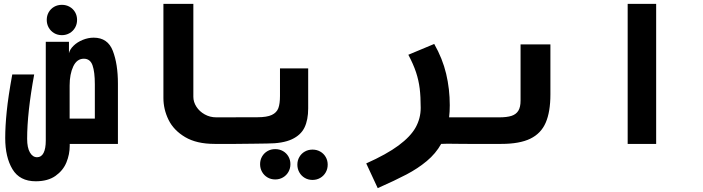

<svg xmlns="http://www.w3.org/2000/svg" viewBox="-20 -745 3640 994"><path d="M7 -30.5Q7 -91 14.8 -168Q22.5 -245 43.5 -359.5H157Q120.5 -161 120.5 -26.5Q120.5 19.5 134.8 44.2Q149 69 172 69Q194 69 205.5 46.8Q217 24.5 217 -17.5V-528.5H337V-469.5Q341.5 -489.5 360.8 -508.2Q380 -527 408.2 -538.5Q436.5 -550 465 -550Q538 -550 564.2 -481.5Q590.5 -413 590.5 -312.5V0H341V9Q341 54 323.8 96Q306.5 138 267 165.8Q227.5 193.5 165 193.5Q82 193.5 44.5 131Q7 68.5 7 -30.5ZM471 -131V-309Q471 -372.5 459 -406.8Q447 -441 414 -441Q378 -441 359.2 -401Q340.5 -361 340.5 -302.5V-131ZM222 -642Q222 -664 232.2 -681.8Q242.5 -699.5 260.2 -709.8Q278 -720 300.5 -720Q322.5 -720 340.5 -709.8Q358.5 -699.5 368.8 -681.8Q379 -664 379 -642Q379 -620 368.8 -602Q358.5 -584 340.5 -573.5Q322.5 -563 300.5 -563Q278 -563 260.2 -573.5Q242.5 -584 232.2 -602Q222 -620 222 -642Z M826 -237.5V-725H981V-243.5Q981 -217 996.8 -192.5Q1012.5 -168 1039.8 -152.8Q1067 -137.5 1100 -137.5H1202.5V0H1091Q998 0 938.5 -35.2Q879 -70.5 852.5 -124.8Q826 -179 826 -237.5Z M1201 -138H1312.5Q1362 -138 1387.2 -150Q1412.5 -162 1421 -185Q1429.5 -208 1429.5 -248.5V-391H1575.5V-183.5Q1575.5 -124.5 1556.5 -85Q1537.5 -45.5 1490.8 -23.8Q1444 -2 1362.5 -2L1293 -1L1201 0ZM1326.5 105Q1326.5 83 1336.8 65.2Q1347 47.5 1364.8 37.2Q1382.5 27 1405 27Q1427 27 1445 37.2Q1463 47.5 1473.2 65.2Q1483.5 83 1483.5 105Q1483.5 127 1473.2 145Q1463 163 1445 173.5Q1427 184 1405 184Q1382.5 184 1364.8 173.5Q1347 163 1336.8 145Q1326.5 127 1326.5 105ZM1519.5 107.5Q1519.5 85.5 1529.8 67.8Q1540 50 1557.8 39.8Q1575.5 29.5 1598 29.5Q1620 29.5 1638 39.8Q1656 50 1666.2 67.8Q1676.5 85.5 1676.5 107.5Q1676.5 129.5 1666.2 147.5Q1656 165.5 1638 176Q1620 186.5 1598 186.5Q1575.5 186.5 1557.8 176Q1540 165.5 1529.8 147.5Q1519.5 129.5 1519.5 107.5Z M2158 -186.5Q2158 -244 2152.8 -286.8Q2147.5 -329.5 2133.8 -371Q2120 -412.5 2094 -461.5L2228 -517.5Q2271 -442 2289.8 -363Q2308.5 -284 2308.5 -200.5Q2308.5 -165 2305 -137.5H2401.5V0L2336 -0.5Q2322 -1 2298 -1Q2284 -1 2264 0Q2236 50 2189.5 88.8Q2143 127.5 2084.5 158.2Q2026 189 1935.5 229L1876 101Q1981.5 54 2043.5 8Q2105.5 -38 2131.8 -85.2Q2158 -132.5 2158 -186.5Z M2400 -137.5H2564Q2604.5 -137.5 2628.2 -145.2Q2652 -153 2663.5 -171.8Q2675 -190.5 2675 -224V-515H2829.5V-256.5Q2829.5 -166 2805.2 -110Q2781 -54 2725.5 -27Q2670 0 2575.5 0H2400Z M3377 -725V0H3229.5V-725Z"/></svg>

Font: JuliaMono Black
Style: Italic
Weight: 900
Italic angle: -9°
Monospace: yes
Designer: cormullion
Foundry: corm
Version: Version 0.057; ttfautohint (v1.8.4)